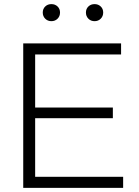

<svg xmlns="http://www.w3.org/2000/svg" viewBox="-20 -914 675 934"><path d="M151 -54H579V0H93V-703H569V-649H151V-391H529V-339H151ZM230 -811Q212 -811 200 -823Q188 -835 188 -853Q188 -871 200 -882.5Q212 -894 230 -894Q248 -894 260 -882.5Q272 -871 272 -853Q272 -835 260 -823Q248 -811 230 -811ZM440 -811Q422 -811 410 -823Q398 -835 398 -853Q398 -871 410 -882.5Q422 -894 440 -894Q458 -894 470 -882.5Q482 -871 482 -853Q482 -835 470 -823Q458 -811 440 -811Z"/></svg>

Font: Metropolitano Light
Style: Regular
Weight: 300
Designer: Fonts by Alex Slobzheninov & Chris M. Simpson / Changes by Cristiano Sobral
Foundry: Fonts by Alex Slobzheninov & Chris M. Simpson / Changes by Cristiano Sobral
Version: Version 1.00;August 30, 2020;FontCreator 13.0.0.2681 64-bit